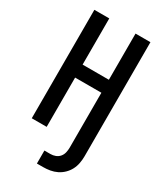

<svg xmlns="http://www.w3.org/2000/svg" viewBox="-231 -824 963 1127"><g transform="rotate(30 250.0 -260.0)"><path d="M219 215V127H260Q277 127 293 121Q309 115 320 102Q331 89 335 72Q339 55 339 38V-334H161V0H60V-735H161V-422H339V-735H440V38Q440 62 435.5 86Q431 110 420 131Q409 152 391.5 169Q374 186 352.5 196.5Q331 207 307.5 211Q284 215 260 215Z"/></g></svg>

Font: Iosevka Custom Semibold
Style: Regular
Weight: 600
Designer: Belleve Invis
Foundry: Belleve Invis
Version: Version 27.0.2; ttfautohint (v1.8.4)